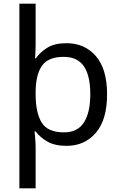

<svg xmlns="http://www.w3.org/2000/svg" viewBox="-20 -780 655 1040"><path d="M560 -269Q560 -132 499.5 -61Q439 10 340 10Q277 10 237 -13Q197 -36 173 -68H167Q168 -61 169.5 -45Q171 -29 172 -12Q173 5 173 16V240H85V-760H173V-536Q173 -522 172 -499.5Q171 -477 170 -464H174Q198 -498 237 -522Q276 -546 340 -546Q439 -546 499.5 -476Q560 -406 560 -269ZM469 -270Q469 -371 434 -421.5Q399 -472 325 -472Q243 -472 209 -426Q175 -380 173 -288V-269Q173 -170 205.5 -116.5Q238 -63 326 -63Q400 -63 434.5 -116.5Q469 -170 469 -270Z"/></svg>

Font: Noto Sans Khudawadi
Style: Regular
Weight: 400
Designer: Monotype Design Team
Foundry: Monotype Imaging Inc.
Version: Version 2.003; ttfautohint (v1.8.4.7-5d5b)